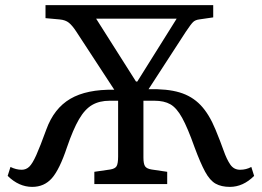

<svg xmlns="http://www.w3.org/2000/svg" viewBox="-20 -720 1024 751"><path d="M106 11Q54 11 10 -32L21 -67Q43 -56 65 -56Q82 -56 94.5 -68Q107 -80 122 -113.5Q137 -147 161 -213Q191 -296 255 -333.5Q319 -371 427 -369L278 -597Q263 -620 249.5 -631Q236 -642 213 -644L158 -649V-700H814V-652L759 -644Q744 -642 735.5 -634Q727 -626 707 -596L561 -371Q634 -373 682.5 -358.5Q731 -344 764.5 -309Q798 -274 823 -213Q842 -167 854.5 -131.5Q867 -96 881 -76Q895 -56 919 -56Q943 -56 963 -67L974 -32Q931 11 879 11Q846 11 823.5 -1.5Q801 -14 782.5 -48Q764 -82 741 -144Q714 -220 692.5 -259Q671 -298 646.5 -312Q622 -326 584 -326H541V-104Q541 -79 547.5 -69.5Q554 -60 573 -57L634 -48V0H349V-48L411 -57Q430 -60 436 -70Q442 -80 442 -108V-326H409Q369 -326 340.5 -309.5Q312 -293 289 -253.5Q266 -214 242 -144Q213 -57 183 -23Q153 11 106 11ZM512 -401H517L671 -647H356Z"/></svg>

Font: Literata 12pt
Style: Regular
Weight: 400
Designer: Latin by Veronika Burian and Jose Scaglione. Greek by Irene Vlachou. Cyrillic by Vera Evstafieva.
Foundry: TypeTogether
Version: Version 3.002